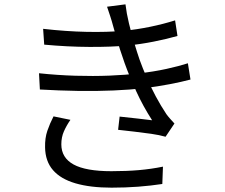

<svg xmlns="http://www.w3.org/2000/svg" viewBox="-20 -818 1040 886"><path d="M179 -685Q284 -673 379.5 -671Q475 -669 552 -676Q613 -682 673.5 -694.5Q734 -707 788 -724L799 -652Q750 -638 689.5 -626Q629 -614 569 -608Q493 -601 392.5 -601.5Q292 -602 184 -612ZM160 -480Q245 -471 328 -468.5Q411 -466 485 -469Q559 -472 617 -479Q689 -487 748 -500Q807 -513 847 -526L859 -451Q818 -440 763 -429.5Q708 -419 645 -411Q583 -404 504 -400.5Q425 -397 337.5 -398.5Q250 -400 164 -405ZM502 -698Q496 -721 488.5 -743.5Q481 -766 474 -787L559 -798Q564 -756 575 -710.5Q586 -665 599 -621.5Q612 -578 624 -543Q638 -504 657 -460Q676 -416 699 -373Q722 -330 748 -291Q756 -280 765.5 -269.5Q775 -259 785 -248L744 -187Q716 -195 678 -200.5Q640 -206 600 -210.5Q560 -215 525 -219L532 -280Q572 -276 615 -271Q658 -266 682 -263Q640 -328 608.5 -397Q577 -466 555 -527Q543 -561 533.5 -590.5Q524 -620 516.5 -647Q509 -674 502 -698ZM305 -265Q287 -239 275 -212Q263 -185 263 -152Q263 -90 319.5 -59Q376 -28 494 -28Q564 -28 621 -33Q678 -38 732 -49L729 31Q677 39 618 43.5Q559 48 495 48Q397 48 328.5 28Q260 8 224.5 -33Q189 -74 188 -138Q187 -181 198.5 -214.5Q210 -248 227 -281Z"/></svg>

Font: Noto Sans HK
Style: Regular
Weight: 400
Designer: Ryoko NISHIZUKA 西塚涼子 (kana, bopomofo & ideographs); Paul D. Hunt (Latin, Greek & Cyrillic); Sandoll Communications 산돌커뮤니
Foundry: Adobe
Version: Version 2.004-H2;hotconv 1.0.118;makeotfexe 2.5.65603